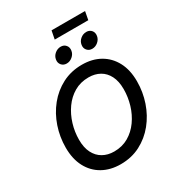

<svg xmlns="http://www.w3.org/2000/svg" viewBox="-243 -1203 1248 1359"><g transform="rotate(-30 381.5 -523.0)"><path d="M341.3 10.3Q257.3 10.3 194.1 -25.4Q130.9 -61 95.9 -127.4Q61 -193.8 61 -285.6Q61 -373 88.6 -454.1Q116.2 -535.2 167.7 -598.9Q219.2 -662.6 291.5 -700.2Q363.8 -737.8 453.1 -737.8Q537.1 -737.8 599.9 -702.1Q662.6 -666.5 697.8 -600.3Q732.9 -534.2 732.9 -441.9Q732.9 -354.5 705.3 -273.4Q677.7 -192.4 626 -128.4Q574.2 -64.5 502.2 -27.1Q430.2 10.3 341.3 10.3ZM345.7 -90.8Q411.6 -90.8 463.1 -120.8Q514.6 -150.9 550.5 -201.4Q586.4 -252 605 -314.2Q623.5 -376.5 623.5 -440.4Q623.5 -504.9 601.3 -548.6Q579.1 -592.3 539.8 -614.5Q500.5 -636.7 448.7 -636.7Q382.8 -636.7 331.3 -606.7Q279.8 -576.7 243.9 -525.9Q208 -475.1 189.2 -413.1Q170.4 -351.1 170.4 -287.1Q170.4 -223.1 192.6 -179.4Q214.8 -135.7 254.4 -113.3Q293.9 -90.8 345.7 -90.8ZM574.7 -798.3Q548.3 -798.3 533 -816.7Q517.6 -835 522 -860.8Q525.9 -887.2 547.6 -905.3Q569.3 -923.3 595.7 -923.3Q622.1 -923.3 637.2 -905.3Q652.3 -887.2 647.9 -860.8Q644 -835 622.6 -816.7Q601.1 -798.3 574.7 -798.3ZM365.7 -798.3Q339.4 -798.3 324 -816.7Q308.6 -835 313 -860.8Q316.9 -887.2 338.6 -905.3Q360.4 -923.3 386.7 -923.3Q412.6 -923.3 428 -905.3Q443.4 -887.2 439 -860.8Q435.1 -835 413.6 -816.7Q392.1 -798.3 365.7 -798.3ZM663.1 -1055.7 650.4 -987.8H376L389.2 -1055.7Z"/></g></svg>

Font: Inter 18pt Medium
Style: Italic
Weight: 500
Italic angle: -9.3988°
Designer: Rasmus Andersson
Foundry: rsms
Version: Version 4.001;git-66647c0bb